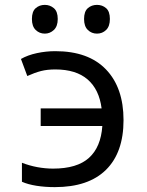

<svg xmlns="http://www.w3.org/2000/svg" viewBox="-20 -757 603 788"><path d="M205 11Q165 11 130 5.5Q95 0 70 -11V-89Q101 -77 133.5 -71Q166 -65 198 -65Q296 -65 345 -109Q394 -153 400 -240H147V-312H397Q387 -390 339.5 -431Q292 -472 207 -472Q174 -472 148.5 -465.5Q123 -459 92 -445L66 -515Q94 -531 131.5 -539Q169 -547 207 -547Q343 -547 415 -472Q487 -397 487 -264Q487 -131 415 -60Q343 11 205 11ZM378 -619Q356 -619 340.5 -634Q325 -649 325 -679Q325 -710 340.5 -723.5Q356 -737 378 -737Q400 -737 415.5 -723.5Q431 -710 431 -679Q431 -649 415.5 -634Q400 -619 378 -619ZM164 -619Q142 -619 126.5 -634Q111 -649 111 -679Q111 -710 126.5 -723.5Q142 -737 164 -737Q185 -737 201 -723.5Q217 -710 217 -679Q217 -649 201 -634Q185 -619 164 -619Z"/></svg>

Font: Noto Sans Mono SemiCondensed
Style: Regular
Weight: 400
Width: 4
Designer: Monotype Design Team
Foundry: Monotype Imaging Inc.
Version: Version 2.014